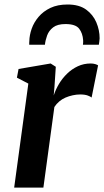

<svg xmlns="http://www.w3.org/2000/svg" viewBox="-20 -854 474 874"><path d="M44.5 0 109 -473.5 57 -500.5 64.5 -540 210.5 -565 234 -550 228 -459.5 224.5 -419.5Q233 -446 248.5 -472Q264 -498 285.8 -519Q307.5 -540 334.5 -552.5Q361.5 -565 392.5 -565Q404.5 -565 413.5 -562.2Q422.5 -559.5 426.5 -556.5L397 -410Q393 -414 379.8 -419Q366.5 -424 345 -424Q328 -424 311 -420.2Q294 -416.5 278.2 -409.8Q262.5 -403 249.8 -392.2Q237 -381.5 227.5 -367L177.5 0ZM113 -650.5Q113 -655 113 -659Q113 -663 113.5 -667Q114 -694 124.2 -723.2Q134.5 -752.5 155.8 -777.5Q177 -802.5 209.5 -818Q242 -833.5 287.5 -833.5Q340 -833.5 371.8 -810.5Q403.5 -787.5 418.5 -752.2Q433.5 -717 433.5 -679.5Q433 -672.5 432 -664.5Q431 -656.5 430 -650.5H357.5Q358 -655.5 358.5 -660.2Q359 -665 358.5 -670.5Q356.5 -702.5 340.2 -723.5Q324 -744.5 278 -744.5Q241.5 -744.5 222 -729.5Q202.5 -714.5 194.5 -692.5Q186.5 -670.5 184.5 -650.5Z"/></svg>

Font: Merriweather 24pt
Style: Bold Italic
Weight: 700
Italic angle: -7.8°
Designer: Eben Sorkin
Foundry: Eben Sorkin
Version: Version 2.101